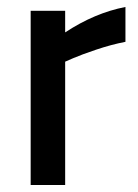

<svg xmlns="http://www.w3.org/2000/svg" viewBox="-20 -531 397 551"><path d="M68 0V-500H167V-438Q252 -494 340 -511V-411Q299 -403 256 -388.5Q213 -374 190 -364L167 -354V0Z"/></svg>

Font: TitilliumText
Style: Medium
Weight: 500
Designer: Accademia di Belle Arti di Urbino and others
Foundry: Accademia di Belle Arti di Urbino and others.
Version: Version 60.001